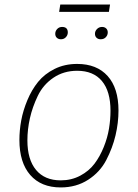

<svg xmlns="http://www.w3.org/2000/svg" viewBox="-20 -811 603 841"><path d="M457 -759H239L244 -791H462ZM247 -639Q236 -639 229 -645.5Q222 -652 222 -663Q222 -675 230.5 -684Q239 -693 252 -693Q277 -693 277 -669Q277 -657 268.5 -648Q260 -639 247 -639ZM421 -639Q410 -639 403 -645.5Q396 -652 396 -663Q396 -675 405 -684Q414 -693 427 -693Q438 -693 445 -686.5Q452 -680 452 -669Q452 -657 443.5 -648Q435 -639 421 -639ZM246 10Q160 10 112.5 -44.5Q65 -99 65 -198Q65 -240 73 -283.5Q81 -327 100 -372.5Q119 -418 147 -452.5Q175 -487 219 -509Q263 -531 318 -531Q404 -531 451.5 -478Q499 -425 499 -327Q499 -273 486 -218Q473 -163 445.5 -110Q418 -57 366 -23.5Q314 10 246 10ZM246 -21Q293 -21 331.5 -41.5Q370 -62 394 -94Q418 -126 434.5 -167Q451 -208 457.5 -248Q464 -288 464 -326Q464 -411 426.5 -456Q389 -501 318 -501Q259 -501 214 -470.5Q169 -440 145.5 -391Q122 -342 111 -293Q100 -244 100 -196Q100 -112 138 -66.5Q176 -21 246 -21Z"/></svg>

Font: Fira Sans UltraLight
Style: Italic
Weight: 200
Italic angle: -8°
Designer: Carrois Corporate & Edenspiekermann AG
Foundry: Carrois Corporate GbR & Edenspiekermann AG
Version: Version 4.203;PS 004.203;hotconv 1.0.88;makeotf.lib2.5.64775